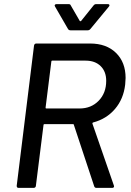

<svg xmlns="http://www.w3.org/2000/svg" viewBox="-20 -911 634 931"><path d="M437 -7 338 -306Q338 -309 335 -309H195Q191 -309 191 -305L154 -10Q154 -6 151 -3Q148 0 144 0H70Q61 0 61 -10L145 -690Q147 -700 156 -700H417Q496 -700 542.5 -654.5Q589 -609 589 -533Q589 -523 587 -501Q579 -431 537.5 -382.5Q496 -334 431 -317Q428 -316 428 -312L532 -12L533 -8Q533 0 524 0H447Q440 0 437 -7ZM229 -613 201 -389Q201 -385 204 -385H366Q422 -385 458.5 -422.5Q495 -460 495 -519Q495 -564 468 -590.5Q441 -617 395 -617H233Q229 -617 229 -613ZM245 -884Q245 -887 247.5 -889Q250 -891 254 -891H313Q321 -891 323 -885L367 -809Q368 -808 370 -808Q372 -808 373 -809L434 -885Q439 -891 446 -891H504Q509 -891 510.5 -887Q512 -883 508 -879L418 -770Q413 -764 405 -764H322Q314 -764 310 -770L247 -879Q245 -883 245 -884Z"/></svg>

Font: Barlow Medium
Style: Italic
Weight: 500
Italic angle: -7°
Designer: Jeremy Tribby
Foundry: Tribby Type
Version: Version 1.408